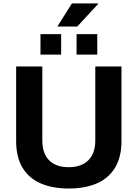

<svg xmlns="http://www.w3.org/2000/svg" viewBox="-20 -1067 788 1099"><path d="M373.2 12Q279.3 12 211.8 -17.8Q144.3 -47.5 108.3 -108.1Q72.4 -168.7 72.4 -259V-686.4H222.2V-262.8Q222.2 -189 261.2 -149.5Q300.2 -110 373 -110Q445.7 -110 485.6 -149.5Q525.5 -189 525.5 -262.8V-686.4H675.3V-259Q675.3 -168.7 639.1 -108.1Q602.9 -47.5 535.4 -17.8Q467.9 12 373.2 12ZM211.7 -754.6V-871.7H330V-754.6ZM418.3 -754.6V-871.7H536.7V-754.6ZM308.3 -915.2 391.7 -1047.4H540.3L541.5 -1044.2L422.2 -915.2Z"/></svg>

Font: Archivo SemiBold
Style: Regular
Weight: 600
Designer: Hector Gatti
Foundry: Omnibus-Type
Version: Version 2.001